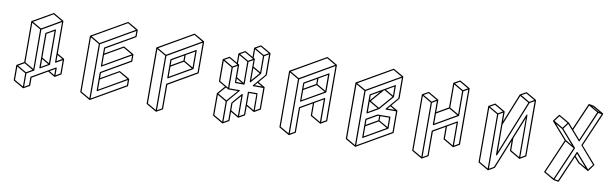

<svg xmlns="http://www.w3.org/2000/svg" viewBox="-52 -1423 6696 2086"><g transform="rotate(10 3296.0 -379.5)"><path d="M373.5 -168.9Q367.7 -168.9 366.7 -175.8Q366.7 -365.2 365.7 -554.7Q365.7 -558.6 369.1 -560.5Q464.8 -616.2 466.8 -616.2Q473.1 -616.2 473.1 -609.4L474.6 -229.5Q474.1 -226.1 471.2 -224.6Q375.5 -168.9 373.5 -168.9ZM380.4 -187 454.6 -230 379.9 -273.4ZM460.9 -241.7 460 -597.7 378.9 -550.8 379.9 -289.1ZM232.4 75.2Q231.9 75.2 231 75Q230 74.7 230 74.2H229L119.1 10.3Q115.7 8.3 115.7 4.4L115.2 -158.7Q115.7 -161.1 116.7 -162.4Q117.7 -163.6 193.8 -207.5L192.9 -655.3Q192.9 -658.7 195.8 -660.6Q417.5 -788.6 419.4 -788.6Q420.9 -788.6 477.1 -755.9Q533.2 -723.1 533.7 -723.1V-722.7H534.2L534.7 -721.7Q534.7 -721.2 535.2 -721.2L535.6 -718.8L536.1 -718.3L537.1 -361.3L613.3 -316.9H613.8L614.3 -315.9L615.2 -314.9V-314.5L615.7 -312.5L616.2 -149.4Q616.2 -145.5 612.8 -143.6L548.3 -106.4H544.9V-106.9H543.9L468.8 -150.9L301.8 -54.2L302.2 32.2Q301.8 35.6 298.8 38.1Q234.4 75.2 232.4 75.2ZM537.1 -277.8 595.7 -312 537.1 -346.2ZM309.6 -598.6 516.1 -717.8 419.4 -773.9 212.4 -654.8ZM304.2 -150.9 302.7 -586.9 206.1 -643.1 207 -207.5ZM226.1 56.6 225.6 -90.3 128.9 -146.5V0.5ZM231.9 -101.6 297.4 -139.6 200.7 -195.8 135.3 -158.2ZM540 -124.5V-191.9L481.9 -158.2ZM239.3 57.1 288.6 28.3V-58.1Q288.6 -62 292 -64L504.4 -186.5Q544.9 -210 546.4 -210Q553.2 -210 553.2 -203.1V-124.5L603 -153.3L602.5 -300.3L532.2 -259.8H530.8Q523.9 -259.8 523.9 -266.6Q523.9 -486.3 522.9 -706.1L315.9 -586.9L317.4 -138.7Q316.9 -135.7 314 -133.8L238.8 -90.3Z M966.3 75.2H964.4L852.5 10.3Q849.6 8.3 849.6 4.9L847.7 -609.9Q848.1 -613.3 851.1 -614.7Q1229.5 -833.5 1231.4 -833.5Q1233.4 -833.5 1289.3 -801Q1345.2 -768.6 1345.7 -768.1L1346.7 -767.1V-766.6Q1347.2 -766.6 1347.2 -766.4Q1347.2 -766.1 1347.7 -765.6L1348.1 -763.7V-690.4Q1348.1 -687 1345.2 -685.1L1034.2 -505.4V-449.7Q1230.5 -563 1231.9 -563Q1233.9 -563 1290 -530.3Q1346.2 -497.6 1346.7 -497.1Q1347.2 -497.1 1347.2 -496.6V-496.1H1347.7V-495.6H1348.1L1348.6 -492.7Q1349.1 -492.7 1349.1 -419.9Q1349.1 -416 1345.7 -414.1L1035.2 -234.9V-178.7Q1231 -292 1232.9 -292Q1234.9 -292 1291.5 -259.3L1347.2 -226.6L1348.1 -225.6V-225.1H1348.6L1349.1 -224.1L1349.6 -222.2L1350.1 -148.9Q1349.6 -145.5 1346.7 -143.1Q968.3 75.2 966.3 75.2ZM1035.6 -51.3 1329.6 -221.2 1232.9 -277.8 1035.2 -163.6ZM1034.7 -322.3 1329.1 -492.2 1231.9 -548.3 1034.2 -434.1ZM959.5 57.1 958 -541.5 860.8 -597.7 862.8 1ZM964.4 -552.7 1328.1 -762.7 1231.4 -819.3 867.7 -609.4ZM972.7 57.1 1336.4 -152.8V-210Q1030.8 -33.2 1028.8 -33.2Q1022.5 -33.2 1022.5 -40L1021.5 -238.3Q1022 -242.2 1024.9 -244.1L1335.9 -423.8L1335.4 -480.5Q1029.8 -304.2 1028.3 -304.2Q1021.5 -304.2 1021.5 -310.5L1021 -509.3Q1021 -513.2 1024.4 -515.1L1335 -694.3V-751.5L971.2 -541.5Z M1698.7 75.2H1696.8L1695.8 74.7H1695.3L1585.4 10.3Q1582 8.3 1582 4.9L1580.1 -609.9Q1580.6 -612.8 1583.5 -614.7Q1961.9 -833.5 1963.9 -833.5Q1965.8 -833.5 2022.5 -800.8L2078.1 -768.1L2079.1 -767.1Q2079.1 -766.6 2079.6 -766.6L2080.6 -764.2L2081.5 -419.9Q2081.5 -416 2078.1 -414.1L1767.6 -234.4L1768.1 32.2Q1768.1 36.1 1764.6 38.1Q1701.2 75.2 1698.7 75.2ZM1691.9 57.1 1690.4 -541 1593.8 -597.7 1595.2 1ZM1696.8 -552.7 2060.5 -762.7 1963.9 -818.8 1600.1 -608.9ZM1705.1 57.1 1754.9 28.8 1753.9 -238.3Q1754.4 -242.2 1757.3 -244.1L2068.4 -423.8L2067.4 -751.5L1703.6 -541ZM1760.7 -303.7Q1753.9 -303.7 1753.9 -310.5L1753.4 -509.3Q1753.4 -512.7 1756.8 -515.1Q2009.3 -661.1 2011.2 -661.1Q2018.1 -661.1 2018.1 -654.3L2018.6 -455.1Q2018.1 -451.7 2015.1 -450.2Q1762.2 -303.7 1760.7 -303.7ZM1766.6 -449.2 1895 -523.4V-579.6L1766.6 -505.4ZM1767.1 -322.3 1998.5 -455.6 1901.9 -512.2 1767.1 -434.1ZM2005.4 -467.3 2004.9 -642.6 1908.2 -586.9V-523.4Z M2431.2 75.2Q2430.2 75.2 2429.7 74.7H2428.7Q2428.7 74.2 2428.2 74.2H2427.7L2317.9 10.3Q2314.5 8.3 2314.5 4.4L2314 -236.3Q2314.5 -237.8 2315.4 -238.8L2388.2 -323.2L2316.9 -364.7Q2313.5 -366.7 2313.5 -370.6L2312.5 -609.4L2313 -609.9Q2313 -613.3 2315.9 -615.2Q2380.4 -652.3 2382.3 -652.3Q2384.3 -652.3 2470.2 -602.1L2469.7 -700.7Q2470.2 -704.1 2473.1 -705.6Q2537.6 -743.2 2539.6 -743.2Q2541 -743.2 2627.4 -692.9L2627 -791.5Q2627.4 -794.9 2630.4 -796.4Q2694.3 -833.5 2696.3 -833.5Q2698.2 -833.5 2754.9 -800.8L2810.5 -768.1H2811L2811.5 -767.1L2812.5 -766.1L2813 -764.2L2814 -523.9Q2814 -522 2739.3 -435.5L2811 -394Q2811 -393.6 2811.5 -393.6V-393.1H2812L2813.5 -391.1L2814 -388.2H2814.5L2814.9 -149.4Q2814.9 -145.5 2811.5 -143.6L2747.1 -106.4H2743.2V-106.9L2657.7 -156.2V-58.6Q2657.7 -54.7 2654.3 -52.7L2589.8 -15.6Q2586.9 -15.6 2585.9 -16.1L2500.5 -65.4V32.2Q2500.5 36.1 2497.6 38.1Q2433.1 75.2 2431.2 75.2ZM2783.2 -394.5 2730.5 -425.3 2703.6 -394.5ZM2743.7 -734.4 2793.5 -763.2 2696.3 -819.3 2647 -790.5ZM2737.8 -543.9 2737.3 -723.1 2640.1 -779.3 2640.6 -685.1 2652.8 -678.2 2655.3 -675.8 2655.8 -673.8Q2656.2 -672.9 2656.2 -591.3ZM2656.7 -441.4 2733.9 -530.8 2656.2 -575.7ZM2586.4 -643.6 2636.2 -672.4 2539.1 -728.5 2489.7 -700.2ZM2580.6 -398.9 2580.1 -632.3 2482.9 -688.5 2483.4 -594.2Q2496.1 -587.4 2496.3 -586.9Q2496.6 -586.4 2496.8 -586.4Q2497.1 -586.4 2497.3 -585.9Q2497.6 -585.4 2497.8 -585.2Q2498 -585 2498 -584.7Q2498 -584.5 2498.3 -584.5Q2498.5 -584.5 2498.5 -584.2Q2498.5 -584 2498.5 -583.7Q2498.5 -583.5 2498.8 -583Q2499 -582.5 2499 -582.3Q2499 -582 2499.5 -446.3ZM2563 -394 2499.5 -431.2V-394ZM2429.7 -553.2 2479 -581.5 2382.3 -637.7 2332.5 -609.4ZM2423.3 -317.9 2422.9 -541.5 2326.2 -597.7 2326.7 -374ZM2424.8 56.6 2423.8 -166.5 2327.1 -223.1 2327.6 0.5ZM2429.2 -179.2 2534.2 -300.3 2430.2 -299.8Q2428.7 -299.8 2428.5 -300Q2428.2 -300.3 2428 -300.3Q2427.7 -300.3 2427.5 -300.3Q2427.2 -300.3 2427 -300.5Q2426.8 -300.8 2399.9 -316.4L2330.6 -236.3ZM2581.5 -33.7 2581.1 -252.9 2500 -159.7 2500.5 -81.1ZM2738.8 -124.5 2738.3 -300.8 2657.2 -300.3 2657.7 -171.9ZM2438 57.1 2487.3 28.3V-77.1L2486.8 -162.1Q2486.8 -165 2582.5 -274.9Q2584.5 -277.3 2587.4 -277.3Q2594.2 -277.3 2594.2 -271L2594.7 -33.7L2644.5 -62.5L2644 -307.1Q2644 -309.6 2646 -311.5Q2647.9 -313.5 2650.4 -313.5L2745.1 -314Q2747.6 -314 2749.5 -312Q2751.5 -310.1 2752 -124.5L2801.8 -152.8L2800.8 -381.3H2689Q2682.6 -381.3 2682.6 -388.2Q2682.6 -390.1 2800.3 -526.4L2799.8 -751.5L2750.5 -723.1L2751 -532.2L2750.5 -529.8L2749.5 -528.3L2702.1 -473.6Q2654.3 -418.5 2653.3 -418L2650.4 -417.5Q2650.4 -417 2649.9 -417Q2649.9 -417.5 2647.9 -417.5Q2643.6 -419.4 2643.6 -423.8L2643.1 -660.6L2593.3 -632.3L2593.8 -387.7Q2593.8 -386.2 2593.3 -385.3L2592.8 -384.3V-383.8H2592.3Q2592.3 -382.8 2591.8 -382.3L2590.8 -381.8H2589.8V-381.3L2587.4 -380.9H2492.7Q2490.2 -380.9 2488.3 -382.8Q2486.3 -384.8 2485.8 -442.4V-570.3L2436 -541.5L2437 -313L2548.8 -313.5Q2552.2 -313.5 2554.7 -309.6L2555.2 -306.6Q2555.2 -304.2 2437 -168Z M3225.1 -304.2Q3223.6 -304.2 3222.2 -305.2Q3218.8 -307.1 3218.8 -311L3218.3 -509.8Q3218.3 -513.2 3221.2 -515.1Q3473.6 -661.6 3476.1 -661.6Q3481.9 -661.6 3482.9 -654.8L3483.4 -455.6Q3482.9 -452.1 3480 -450.2Q3227.1 -304.2 3225.1 -304.2ZM3231.4 -449.7 3359.9 -523.9V-579.6L3231.4 -505.9ZM3231.9 -322.3 3463.4 -456.1 3366.7 -512.2 3231.4 -434.6ZM3469.7 -467.8 3469.2 -643.1 3373 -587.4V-523.9ZM3163.6 75.2 3161.1 74.7Q3161.1 74.2 3160.6 74.2L3049.8 10.3Q3046.9 8.3 3046.9 4.4L3044.9 -609.9Q3045.4 -613.3 3048.3 -615.2Q3426.8 -834 3428.7 -834Q3430.7 -834 3486.8 -801.3L3543 -768.1L3543.9 -767.6L3545.4 -764.2L3546.9 -149.4Q3546.9 -145.5 3543.9 -143.6L3479.5 -106.4H3476.1L3364.3 -171.4Q3360.8 -173.3 3360.8 -177.2L3360.4 -309.1L3231.9 -234.9L3232.9 32.2Q3232.9 35.6 3229.5 37.6Q3165 75.2 3163.6 75.2ZM3156.7 56.6 3155.3 -541.5 3058.1 -598.1 3060.1 0.5ZM3161.6 -553.2 3525.4 -763.2 3428.7 -819.3 3064.9 -609.4ZM3470.7 -124.5 3470.2 -372.6 3373.5 -316.4 3374 -181.2ZM3169.9 56.6 3219.7 28.3 3218.8 -238.8Q3218.8 -242.7 3222.2 -244.6Q3475.1 -390.6 3477.1 -390.6Q3483.4 -390.6 3483.4 -383.8L3484.4 -124.5L3533.7 -153.3L3532.2 -752L3168.5 -541.5Z M3896 75.2Q3895 75.2 3894.5 74.7H3893.6L3782.7 10.3Q3779.3 8.3 3779.3 4.4L3777.3 -609.9H3777.8Q3777.8 -613.3 3780.8 -615.2Q4159.2 -834 4161.1 -834Q4163.1 -834 4219.2 -801.3L4275.4 -768.1L4276.4 -767.6V-767.1L4277.3 -766.6L4277.8 -763.7L4278.8 -524.4Q4278.8 -522.5 4204.1 -435.5L4276.4 -393.6L4277.3 -393.1L4278.3 -391.1L4278.8 -388.2L4279.8 -149.4Q4279.8 -145.5 4276.4 -143.6Q3897.9 75.2 3896 75.2ZM4168.5 -394.5 4248 -395 4195.3 -425.3ZM3889.2 56.6 3887.7 -541.5 3791 -598.1 3792.5 0.5ZM3894.5 -553.2 4258.3 -763.2 4161.1 -819.3 3797.4 -609.4ZM3902.8 56.6 4266.6 -153.3 4265.6 -381.8 4153.8 -381.3Q4147.5 -381.3 4147.5 -388.2Q4147.5 -390.1 4265.1 -526.9L4264.6 -752L3900.9 -541.5Q3901.4 -242.2 3902.8 56.6ZM3958.5 -33.7Q3952.1 -33.7 3952.1 -40L3951.7 -238.8Q3951.7 -242.7 3954.6 -244.6L4073.2 -313Q4075.2 -314 4210 -314Q4216.3 -314 4216.3 -307.6L4216.8 -184.6Q4216.3 -181.2 4213.4 -179.7Q3960.4 -33.7 3958.5 -33.7ZM3964.8 -179.2 4093.3 -252.9V-300.3H4078.1L3964.8 -234.9ZM3965.3 -51.8 4196.8 -185.5 4100.1 -241.7 3964.8 -163.6ZM4203.6 -196.8 4203.1 -300.8 4106.4 -300.3V-252.9ZM3958 -304.2Q3951.2 -304.2 3951.2 -311L3950.7 -509.8Q3950.7 -513.2 3954.1 -515.1Q4207 -661.6 4209 -661.6Q4215.3 -661.6 4215.3 -654.8L4215.8 -532.7L4215.3 -530.3L4214.4 -528.3L4081.1 -375Q4080.6 -374 4020 -339.1Q3959.5 -304.2 3958 -304.2ZM3964.4 -322.3 4063 -379.4 3965.8 -435.5 3964.4 -434.6ZM4202.6 -543.9 4202.1 -643.1 4116.7 -593.8ZM4074.7 -387.7 4198.7 -530.8 4103.5 -586.4 4094.2 -581.1 3976.6 -444.8ZM3964.4 -451.2 4059.1 -560.5 3963.9 -505.9Z M4628.4 75.2H4626.5L4625.5 74.7H4625L4515.1 10.7Q4511.7 8.8 4511.7 4.9L4509.8 -609.4Q4510.3 -612.8 4513.2 -614.7Q4577.6 -651.9 4579.6 -651.9Q4581.1 -651.9 4637.2 -619.4Q4693.4 -586.9 4693.4 -586.4L4694.3 -585.9V-585.4L4695.3 -584.5L4695.8 -582L4696.3 -581.5V-449.2L4824.7 -523.4L4824.2 -791Q4824.2 -794.4 4827.1 -796.4Q4891.6 -833.5 4893.6 -833.5Q4895.5 -833.5 4951.7 -800.8L5007.8 -767.6L5008.8 -767.1V-766.6L5010.3 -764.6L5012.2 -148.9Q5011.7 -145 5008.8 -143.1L4944.3 -106Q4940.9 -106 4940.2 -106.2Q4939.5 -106.4 4939.5 -106.9L4829.1 -170.9Q4825.7 -172.9 4825.7 -176.8L4825.2 -308.6L4697.3 -234.4L4697.8 32.7Q4697.8 36.1 4694.3 38.1Q4630.9 75.2 4628.4 75.2ZM4940.9 -733.9 4990.2 -762.7 4893.6 -818.8 4843.8 -790.5ZM4935.1 -467.3 4934.1 -722.7 4837.4 -778.8 4837.9 -523.4ZM4696.8 -321.8 4928.2 -455.6 4831.5 -511.7 4696.8 -434.1ZM4621.6 57.1 4620.1 -541 4522.9 -597.7 4524.9 1ZM4626.5 -552.7 4676.3 -581.5 4579.1 -637.7 4529.8 -608.9ZM4936 -124 4935.1 -372.1 4838.9 -316.4V-180.7ZM4634.8 57.1 4684.6 28.8 4683.6 -238.3Q4684.1 -242.2 4687 -244.1Q4939.9 -390.1 4941.9 -390.1Q4948.2 -390.1 4948.2 -383.3L4949.2 -124L4998.5 -152.8L4997.1 -751L4947.3 -722.7L4948.2 -455.1Q4947.8 -451.7 4944.8 -449.7Q4692.4 -304.2 4691.7 -304Q4690.9 -303.7 4690.4 -303.7Q4683.6 -303.7 4683.6 -310.5L4682.6 -569.8L4633.3 -541Z M5360.4 75.2Q5358.4 75.2 5357.9 74.7H5357.4V74.2H5356.9L5247.1 10.3Q5243.7 8.3 5243.7 4.9L5242.2 -609.9Q5242.2 -613.3 5245.1 -614.7Q5309.6 -652.3 5311.5 -652.3L5314.9 -651.4Q5424.8 -587.4 5425.8 -586.4Q5426.3 -586.4 5426.3 -585.9H5426.8V-585.4L5427.7 -584.5V-584L5428.2 -582L5428.7 -475.1L5556.6 -793.5L5558.1 -795.4H5558.6Q5559.1 -795.9 5591.6 -814.7Q5624 -833.5 5625.5 -833.5Q5627.4 -833.5 5683.6 -801Q5739.7 -768.6 5739.7 -768.1H5740.2V-767.6H5740.7V-767.1L5741.7 -766.1L5742.2 -763.2Q5742.7 -763.2 5742.7 -762.7L5744.1 -148.9Q5744.1 -145 5740.7 -143.1Q5677.2 -106.4 5676.5 -106.2Q5675.8 -106 5674.8 -106Q5673.3 -106 5671.9 -106.9L5561 -170.9Q5558.1 -172.9 5558.1 -176.8L5557.6 -282.7L5429.7 34.7Q5428.7 37.1 5395.5 56.2Q5362.3 75.2 5360.4 75.2ZM5672.9 -734.4 5722.7 -762.7 5625.5 -819.3 5576.2 -790.5ZM5429.7 -140.6 5664.6 -723.6 5565.9 -780.8 5428.7 -439.9ZM5354 57.1 5352.1 -541.5 5255.4 -597.7 5256.8 1ZM5358.9 -552.7 5408.2 -581.5 5311.5 -637.7 5261.7 -608.9ZM5668 -124.5 5667 -553.7 5570.8 -315.4 5571.3 -180.7ZM5367.2 57.1 5418 27.8 5558.1 -319.3 5667 -590.3Q5668.9 -594.2 5673.8 -594.2Q5676.3 -594.2 5678.2 -592.3Q5680.2 -590.3 5681.2 -124L5731 -152.8L5729 -751.5L5678.2 -722.2L5428.2 -102.1Q5427.7 -102.1 5427.7 -101.6H5427.2Q5426.3 -100.6 5425.3 -100.6Q5424.8 -100.1 5423.3 -100.1V-99.6L5421.9 -100.1Q5416.5 -101.1 5416.5 -106.4L5415 -569.8L5365.2 -541.5Q5366.7 -242.2 5367.2 57.1Z M6132.8 65.9 6079.1 56.2 5967.3 -8.8Q5963.9 -10.7 5963.9 -14.6Q5963.9 -16.1 6125 -388.2L5963.4 -572.3L5962.4 -574.7V-577.6L5963.4 -580.1L6015.6 -650.4Q6017.6 -652.8 6021 -652.8Q6022.5 -652.8 6078.6 -620.4Q6134.8 -587.9 6135.3 -587.4L6136.2 -586.9L6186 -529.8L6311.5 -820.3H6312V-820.8Q6312.5 -821.8 6313 -822Q6313.5 -822.3 6313.5 -822.5Q6313.5 -822.8 6315.4 -823.7H6315.9V-824.2H6318.8L6345.7 -819.3Q6372.6 -814 6373.5 -813.5L6483.9 -749.5V-749H6484.4L6485.8 -747.1H6486.3L6486.8 -744.1L6486.3 -741.2L6326.2 -370.1L6486.8 -186.5Q6488.3 -184.6 6488.8 -182.6Q6488.8 -180.2 6461.4 -143.1L6435.1 -107.9Q6433.6 -106.4 6433.3 -106.4Q6433.1 -106.4 6432.6 -106.2Q6432.1 -106 6431.2 -105.5L6426.8 -106L6314.5 -171.4L6264.6 -228.5L6139.2 62Q6136.7 65.9 6132.8 65.9ZM6443.4 -757.3 6367.7 -801.3 6354.5 -803.7 6430.2 -759.8ZM6278.3 -424.3 6419.4 -751 6320.8 -808.1 6195.8 -518.6ZM6077.1 -521 6121.6 -580.1 6022.9 -637.7 5978.5 -578.1ZM6210.9 -351.6 6074.7 -506.8 6000.5 -549.8 6136.7 -394.5ZM6077.6 40 6234.4 -322.8 6135.7 -379.9 5979 -17.1ZM6397.9 -138.2 6282.7 -269.5 6270.5 -242.2 6323.7 -181.2ZM6128.9 51.8 6256.8 -243.2 6274.4 -284.7Q6276.4 -288.6 6280.8 -288.6Q6283.7 -288.6 6285.6 -286.6L6429.2 -122.6L6473.6 -181.6Q6311.5 -366.7 6311.5 -368.7Q6311.5 -370.1 6470.7 -738.8L6432.1 -746.1L6286.1 -409.7Q6284.7 -405.8 6279.3 -405.8H6278.3Q6278.3 -406.2 6277.3 -406.5Q6276.4 -406.7 6131.3 -571.8L6087.4 -512.2L6247.6 -329.6Q6248 -329.6 6248 -329.1L6249 -327.1Q6249 -326.2 6249.5 -325.7L6249 -322.8L6089.8 44.4Z"/></g></svg>

Font: 3D Isometric
Style: Regular
Weight: 400
Designer: GGBotNet
Version: 1.10